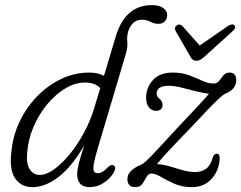

<svg xmlns="http://www.w3.org/2000/svg" viewBox="-20 -742 968 770"><path d="M436.5 -51Q422.5 -26 396 -8.8Q369.5 8.5 340 8.5Q289.5 8.5 289.5 -44Q289.5 -59 295.2 -83.2Q301 -107.5 317.5 -158.5Q269 -74.5 215.5 -33Q162 8.5 110.5 8.5Q65 8.5 41 -26.2Q17 -61 25.5 -131.5Q31 -195.5 58.2 -253.2Q85.5 -311 128.8 -355.5Q172 -400 225.8 -425.5Q279.5 -451 338.5 -451Q373 -451 397 -438L444 -595Q481.5 -721.5 589.5 -721.5Q619 -721.5 634.8 -709.8Q650.5 -698 650.5 -682.5Q650.5 -667 641.2 -656.8Q632 -646.5 615.5 -646.5Q597.5 -646.5 582.8 -654.8Q568 -663 548.5 -663Q528 -663 513.8 -649.5Q499.5 -636 494 -615.5Q488 -594 490.5 -573.8Q493 -553.5 483 -520.5L370.5 -142Q356 -93 354.5 -70.2Q353 -47.5 372 -47.5Q391 -47.5 413.5 -72Q418 -76.5 424 -79.2Q430 -82 435 -79Q448 -72.5 436.5 -51ZM89 -130.5Q84.5 -87.5 98.8 -64Q113 -40.5 139.5 -40.5Q166.5 -40.5 198 -63.5Q229.5 -86.5 260.8 -125Q292 -163.5 317.8 -211.8Q343.5 -260 358.5 -310.5L382 -388.5Q361 -411 321 -411Q282 -411 243 -388Q204 -365 170.8 -325.5Q137.5 -286 115.5 -235.8Q93.5 -185.5 89 -130.5ZM861 -106Q859 -59 829 -25.2Q799 8.5 750 8.5Q710 8.5 679.5 -5Q649 -18.5 626.2 -32.2Q603.5 -46 587 -46Q575 -46 567.8 -32.5Q560.5 -19 551.2 -5.2Q542 8.5 523 8.5Q491 8.5 491 -24.5Q491 -59 548 -82.5Q556 -86.5 569 -98.8Q582 -111 609.8 -140.8Q637.5 -170.5 689 -226.5Q741.5 -282.5 772.2 -315Q803 -347.5 818 -366Q795 -368.5 765.5 -376.2Q736 -384 707.2 -391Q678.5 -398 657 -398Q631 -398 619.5 -389.5Q608 -381 608 -368Q608 -362.5 610.8 -356.5Q613.5 -350.5 621 -344.5Q632 -335.5 632 -320.5Q632 -310 625 -303.8Q618 -297.5 607 -297.5Q589 -297.5 577.5 -311.2Q566 -325 566 -349.5Q566 -391.5 593.5 -421.2Q621 -451 672 -451Q710 -451 739 -440Q768 -429 791.5 -418Q815 -407 836.5 -407Q851 -407 859.2 -418Q867.5 -429 876.2 -440Q885 -451 901 -451Q927.5 -451 927.5 -419.5Q927 -384 884 -366.5Q876 -363 860.8 -349.2Q845.5 -335.5 816.2 -305Q787 -274.5 737.5 -222Q700.5 -183.5 676.8 -158.8Q653 -134 637.5 -116.8Q622 -99.5 609.5 -84Q634.5 -82.5 660.5 -74.8Q686.5 -67 712.5 -59.5Q738.5 -52 764 -52Q788.5 -52 806.8 -65.5Q825 -79 834 -112.5Q839.5 -126 850 -125.5Q861.5 -125.5 861 -106ZM802 -516.5Q792.5 -508 784.8 -503.2Q777 -498.5 768 -498.5Q758.5 -498.5 753 -503Q747.5 -507.5 742.5 -516.5L684.5 -617.5Q677 -632 689.5 -640.5Q701 -648.5 712 -637L781 -559.5L893 -637Q911.5 -649 920 -640.5Q928.5 -631 913.5 -617.5Z"/></svg>

Font: Fraunces 72pt SuperSoft Light
Style: Italic
Weight: 300
Italic angle: -16°
Version: Version 1.000;[b76b70a41]